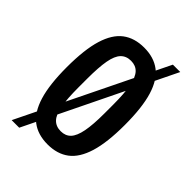

<svg xmlns="http://www.w3.org/2000/svg" viewBox="-188 -650 773 773"><g transform="rotate(45 198.0 -263.5)"><path d="M198 12Q143 12 106.5 -15.5Q70 -43 51.5 -103.5Q33 -164 33 -263Q33 -363 51.5 -423.5Q70 -484 106.5 -511.5Q143 -539 198 -539Q253 -539 289.5 -511.5Q326 -484 344.5 -423.5Q363 -363 363 -263Q363 -164 344.5 -103.5Q326 -43 289.5 -15.5Q253 12 198 12ZM198 -63Q225 -63 241 -80Q257 -97 264.5 -135.5Q272 -174 272 -238V-288Q272 -353 264.5 -391.5Q257 -430 241 -447Q225 -464 198 -464Q171 -464 154.5 -447Q138 -430 131 -391.5Q124 -353 124 -288V-238Q124 -174 131 -135.5Q138 -97 154.5 -80Q171 -63 198 -63ZM27 45 328 -572H370L70 45Z"/></g></svg>

Font: Archivo ExtraCondensed Medium
Style: Regular
Weight: 500
Width: 2
Designer: Hector Gatti
Foundry: Omnibus-Type
Version: Version 2.001